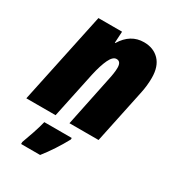

<svg xmlns="http://www.w3.org/2000/svg" viewBox="-190 -674 918 1006"><g transform="rotate(30 269.0 -171.0)"><path d="M174 0 233 -279Q247 -342 264.5 -378.5Q282 -415 304 -415Q331 -415 331 -377Q331 -362 328 -341.5Q325 -321 321 -304L258 0H434L502 -323Q508 -350 510.5 -374.5Q513 -399 513 -421Q513 -490 478 -526.5Q443 -563 385 -563Q304 -563 256 -484H253L257 -553H114L-3 0ZM208 221Q235 187 260.5 148Q286 109 307 70V61H141Q133 94 119 135.5Q105 177 93 209V221Z"/></g></svg>

Font: Noto Sans Display SemiCondensed Black
Style: Italic
Weight: 900
Width: 4
Designer: Monotype Design team
Foundry: Monotype Imaging Inc.
Version: 1.000